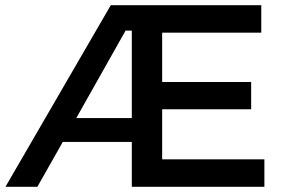

<svg xmlns="http://www.w3.org/2000/svg" viewBox="-20 -720 1091 740"><path d="M605 -106H999V0H488V-173H222L124 0H1L407 -700H987V-594H605V-404H948V-299H605ZM274 -265H488V-602H464Z"/></svg>

Font: Montserrat-Arabic
Style: Regular
Weight: 400
Designer: Mohamed Gaber
Foundry: Kief Type Foundry
Version: Version 5.008;PS 005.008;hotconv 1.0.88;makeotf.lib2.5.64775